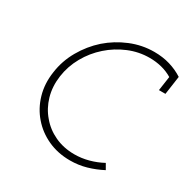

<svg xmlns="http://www.w3.org/2000/svg" viewBox="-162 -854 991 1009"><g transform="rotate(30 334.0 -350.0)"><path d="M612.6 -546H652L668 -658Q631 -682 587 -695Q543 -708 492 -708Q418 -708 349 -679.5Q280 -651 225 -603Q170 -554 132.5 -488.5Q95 -423 85 -349Q74 -275 93 -210Q112 -145 154 -97Q196 -48 257 -20Q318 8 392 8Q443 8 490 -5.5Q537 -19 581 -42L562 -75.1Q523.2 -54.1 480.9 -42.8Q438.7 -31.4 395.1 -31.4Q330.4 -31.4 276.7 -56.4Q223.1 -81.4 187 -124.9Q150 -167.5 133.4 -225.2Q116.8 -282.9 126 -348.5Q135.2 -414.1 168 -472.3Q200.7 -530.5 250.4 -574.4Q299.3 -617.8 360.2 -643.2Q421 -668.6 486.5 -668.6Q525 -668.6 560 -659.7Q594.9 -650.9 625.2 -632.6Z"/></g></svg>

Font: Josefin Slab Thin
Style: Italic
Weight: 100
Italic angle: -12°
Designer: Santiago Orozco
Foundry: Typemade
Version: Version 2.000